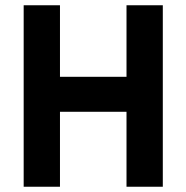

<svg xmlns="http://www.w3.org/2000/svg" viewBox="-20 -710 709 730"><path d="M461 0V-285H208V0H70V-690H208V-418H461V-690H599V0Z"/></svg>

Font: TitilliumText22L Xb
Style: Bold
Weight: 400
Designer: Campivisivi
Foundry: Campivisivi
Version: 1.000